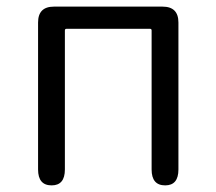

<svg xmlns="http://www.w3.org/2000/svg" viewBox="-20 -560 653 580"><path d="M136 0Q95 0 95 -48V-492Q95 -540 143 -540H471Q519 -540 519 -492V-48Q519 0 479 0Q438 0 438 -48V-468Q438 -473 433 -473H181Q176 -473 176 -468V-48Q176 0 136 0Z"/></svg>

Font: Resource Han Rounded JP Normal
Style: Regular
Weight: 350
Designer: Cyano Hao (round all glyphs); Ryoko NISHIZUKA 西塚涼子 (kana, bopomofo & ideographs); Paul D. Hunt (Latin, Greek & Cyrillic)
Foundry: Cyano Hao
Version: 0.990